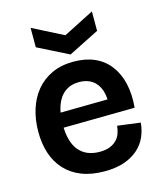

<svg xmlns="http://www.w3.org/2000/svg" viewBox="-114 -830 777 926"><g transform="rotate(-15 275.0 -366.5)"><path d="M294 14Q228 14 179 -5.5Q130 -25 97.5 -60.5Q65 -96 49 -144.5Q33 -193 33 -252Q33 -312 49 -363.5Q65 -415 96.5 -453.5Q128 -492 175 -514Q222 -536 284 -536Q344 -536 389 -516Q434 -496 463.5 -457.5Q493 -419 505.5 -365.5Q518 -312 512 -245L113 -240V-314L426 -318L395 -276Q400 -328 388 -363Q376 -398 349.5 -416Q323 -434 285 -434Q243 -434 214 -412.5Q185 -391 170.5 -351Q156 -311 156 -256Q156 -169 192 -126Q228 -83 295 -83Q326 -83 346.5 -91.5Q367 -100 380.5 -114Q394 -128 400 -146Q406 -164 408 -183L522 -168Q519 -131 504.5 -98Q490 -65 462 -40Q434 -15 392.5 -0.5Q351 14 294 14ZM127 -747 280 -669 433 -747V-650L280 -573L127 -650Z"/></g></svg>

Font: Bricolage Grotesque 60pt SemiBold
Style: Regular
Weight: 600
Version: Version 1.001;gftools[0.9.33.dev8+g029e19f]